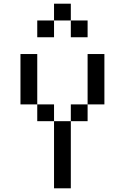

<svg xmlns="http://www.w3.org/2000/svg" viewBox="-20 -1020 676 1040"><path d="M90.9 -727.3V-454.5H181.8V-727.3ZM454.5 -727.3V-454.5H545.5V-727.3ZM272.7 -363.6V0H363.6V-363.6ZM181.8 -454.5V-363.6H272.7V-454.5ZM363.6 -454.5V-363.6H454.5V-454.5ZM181.8 -909.1V-818.2H272.7V-909.1ZM272.7 -1000V-909.1H363.6V-1000ZM363.6 -909.1V-818.2H454.5V-909.1Z"/></svg>

Font: Departure Mono
Style: Regular
Weight: 400
Monospace: yes
Designer: Helena Zhang
Version: Version 1.500;Glyphs 3.3.1 (3343)